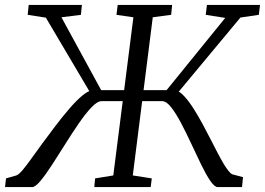

<svg xmlns="http://www.w3.org/2000/svg" viewBox="-58 -763 1080 783"><path d="M-37.5 0 -33.5 -35.5 8.5 -47.5Q18.5 -51 33.8 -69Q49 -87 69.2 -115.2Q89.5 -143.5 113.5 -176.5Q140 -212.5 168.5 -250Q197 -287.5 224.5 -319.5Q252 -351.5 276.5 -372.2Q301 -393 319.5 -395L325 -359.5L129 -691L55 -702.5L59 -743H276L272 -702.5L192.5 -692.5L354.5 -395.5H457L451 -350.5H356.5Q339 -350.5 315 -325.2Q291 -300 263.5 -260Q236 -220 208 -175.2Q180 -130.5 154 -90.5Q128 -50.5 107 -25.2Q86 0 72.5 0ZM326.5 0 330 -35.5 404 -47.5 486 -692.5 417 -702.5 422 -743H644L640 -702.5L565 -692.5L483.5 -47.5L561 -35.5L556.5 0ZM830 0Q817 0 799.8 -25.2Q782.5 -50.5 763 -90.5Q743.5 -130.5 722.8 -175.2Q702 -220 681 -260Q660 -300 640.2 -325.2Q620.5 -350.5 603 -350.5H513L518 -395.5H621.5L860.5 -690L781 -702.5L786 -743H1002.5L997.5 -702.5L922.5 -691.5L647.5 -361L657.5 -395Q674.5 -391 693 -371Q711.5 -351 730.8 -321Q750 -291 768.8 -256Q787.5 -221 805 -187Q818 -161.5 830.2 -138Q842.5 -114.5 853.5 -96Q864.5 -77.5 873.8 -66Q883 -54.5 890 -52L933 -40.5L929 0Z"/></svg>

Font: Merriweather 7pt Light
Style: Italic
Weight: 300
Italic angle: -7.8°
Designer: Eben Sorkin
Foundry: Eben Sorkin
Version: Version 2.200;gftools[0.9.31]